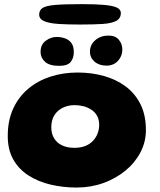

<svg xmlns="http://www.w3.org/2000/svg" viewBox="-20 -854 753 904"><path d="M340 29Q277.5 29 219.5 15.5Q161.5 2 115.8 -26.8Q70 -55.5 43.2 -101.8Q16.5 -148 16.5 -214Q16.5 -286.5 42 -342.2Q67.5 -398 112.8 -436Q158 -474 217.5 -493.2Q277 -512.5 345.5 -512.5Q411.5 -512.5 469.5 -496.2Q527.5 -480 572 -446.8Q616.5 -413.5 641.8 -362.5Q667 -311.5 667 -241.5Q667 -185.5 641.2 -136.5Q615.5 -87.5 570.5 -50.5Q525.5 -13.5 466.5 7.8Q407.5 29 340 29ZM329.5 -158Q361 -158 383 -167.2Q405 -176.5 419.2 -192.5Q433.5 -208.5 440.2 -227.5Q447 -246.5 447 -266Q447 -291 437 -308.8Q427 -326.5 410.2 -337.5Q393.5 -348.5 373 -353.8Q352.5 -359 331 -359Q301.5 -359 276.5 -347.2Q251.5 -335.5 236.5 -312.2Q221.5 -289 221.5 -254.5Q221.5 -225 234.5 -203.2Q247.5 -181.5 271.8 -169.8Q296 -158 329.5 -158ZM258.5 -544Q212.5 -544 191.8 -563.2Q171 -582.5 171 -609Q171 -644.5 195.5 -662.2Q220 -680 246 -680Q266.5 -680 285.2 -673.8Q304 -667.5 315.8 -652Q327.5 -636.5 327.5 -608Q327.5 -581 313 -562.5Q298.5 -544 258.5 -544ZM481 -545Q447 -545 425.2 -563.8Q403.5 -582.5 403.5 -610.5Q403.5 -643.5 428.8 -665Q454 -686.5 490.5 -686.5Q523.5 -686.5 539.8 -666.5Q556 -646.5 556 -621Q556 -590 535.5 -567.5Q515 -545 481 -545ZM356 -738.5Q299.5 -738.5 256.2 -741.2Q213 -744 188.8 -754Q164.5 -764 164.5 -785.5Q164.5 -806 180.5 -816.5Q196.5 -827 240.2 -830.8Q284 -834.5 368.5 -834.5Q429.5 -834.5 469.5 -831Q509.5 -827.5 529.2 -818.8Q549 -810 549 -793Q549 -767.5 527.5 -755.8Q506 -744 463.2 -741.2Q420.5 -738.5 356 -738.5Z"/></svg>

Font: Gluten Thin
Style: Bold
Weight: 700
Version: Version 1.300